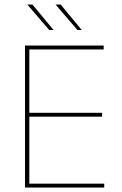

<svg xmlns="http://www.w3.org/2000/svg" viewBox="-20 -844 547 864"><path d="M92.5 0V-639H112V0ZM99 0V-17.5H449V0ZM102.5 -319V-336.5H439.5V-319ZM98 -621.5V-639H446.5V-621.5ZM126 -823.5 220.5 -709.5V-709H201.5L103 -823.5ZM253 -823.5 347.5 -709.5V-709H328.5L230 -823.5Z"/></svg>

Font: Anek Latin Thin
Style: Regular
Weight: 250
Designer: Yesha Goshar
Foundry: Ek Type
Version: Version 1.003